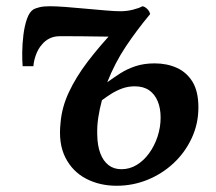

<svg xmlns="http://www.w3.org/2000/svg" viewBox="-20 -584 691 615"><path d="M87 -372H52.5Q51 -389 51.2 -416.2Q51.5 -443.5 55 -472.2Q58.5 -501 66.5 -523.8Q74.5 -546.5 88 -554.5Q94 -557.5 106.5 -560.8Q119 -564 139.5 -564Q158 -564 188.8 -561.8Q219.5 -559.5 254.2 -556.2Q289 -553 319 -550.5Q349 -548 365.5 -548Q386 -548 405.2 -552.8Q424.5 -557.5 436.5 -564Q440.5 -563.5 445.2 -560.5Q450 -557.5 454.5 -552.2Q459 -547 461 -539Q418 -487.5 383 -435Q348 -382.5 323.5 -320.5Q343.5 -335 365.2 -349Q387 -363 414 -372Q441 -381 475.5 -381Q514.5 -381 546.2 -366.8Q578 -352.5 596.8 -321.8Q615.5 -291 615.5 -240Q615.5 -187.5 594.2 -141.8Q573 -96 536.5 -61.8Q500 -27.5 452.8 -8.2Q405.5 11 353.5 11Q299.5 11 256 -11.5Q212.5 -34 189.5 -79.2Q166.5 -124.5 174 -191Q178 -240.5 200.8 -289Q223.5 -337.5 261 -386.8Q298.5 -436 347 -487.5L335 -466.5Q332.5 -466.5 318.8 -466.8Q305 -467 284.5 -467.2Q264 -467.5 242 -467.8Q220 -468 201 -468Q182 -468 171.5 -468Q153.5 -468 139 -461Q124.5 -454 114 -441Q102 -427.5 95 -408Q88 -388.5 87 -372ZM369 -42Q395 -42 417.5 -55.5Q440 -69 457.2 -92.5Q474.5 -116 484.5 -146Q494.5 -176 494.5 -207.5Q494.5 -237 485.2 -259.5Q476 -282 457.8 -294.8Q439.5 -307.5 411.5 -307.5Q390.5 -307.5 371.8 -300.8Q353 -294 336.8 -283.8Q320.5 -273.5 306.5 -263Q299 -235.5 294.8 -207.5Q290.5 -179.5 291.5 -152Q292 -118 301.2 -93.2Q310.5 -68.5 327.5 -55.2Q344.5 -42 369 -42Z"/></svg>

Font: Merriweather 28pt SemiBold
Style: Italic
Weight: 600
Italic angle: -7.8°
Version: Version 2.101